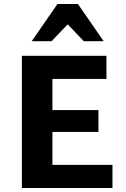

<svg xmlns="http://www.w3.org/2000/svg" viewBox="-20 -936 625 956"><path d="M540 0H89V-658H510V-543H241V-115H540ZM137 -279V-388H470V-279ZM397 -731 293 -840 266 -916H368L496 -731ZM138 -731 266 -916H368L342 -841L237 -731Z"/></svg>

Font: Ysabeau ExtraBold
Style: Regular
Weight: 800
Designer: Christian Thalmann (Catharsis Fonts)
Version: Version 2.002